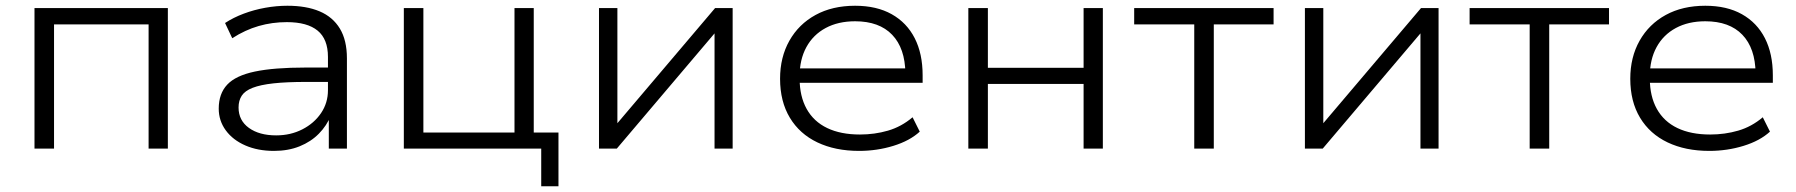

<svg xmlns="http://www.w3.org/2000/svg" viewBox="-20 -517 6247 668"><path d="M100 0V-489H564V0H497V-432H168V0Z M933 8Q877 8 833.5 -11Q790 -30 765.5 -63.5Q741 -97 741 -139Q741 -191 770.5 -222.5Q800 -254 866.5 -268Q933 -282 1043 -282H1135V-232H1046Q977 -232 931.5 -227Q886 -222 859 -211.5Q832 -201 821 -184Q810 -167 810 -143Q810 -98 846 -72Q882 -46 941 -46Q991 -46 1032 -67Q1073 -88 1097 -123.5Q1121 -159 1121 -203V-319Q1121 -381 1085 -410.5Q1049 -440 978 -440Q927 -440 880 -426.5Q833 -413 788 -384L763 -437Q792 -456 828 -469.5Q864 -483 903 -490Q942 -497 980 -497Q1046 -497 1092 -477.5Q1138 -458 1162.5 -417.5Q1187 -377 1187 -314V0H1124V-114L1131 -115Q1117 -80 1089.5 -52Q1062 -24 1022.5 -8Q983 8 933 8Z M1863 131V0H1385V-489H1453V-56H1770V-489H1837V-56H1923V131Z M2064 0V-489H2128V-73H2115L2468 -489H2529V0H2466V-415H2478L2126 0Z M2969 8Q2886 8 2824 -21.5Q2762 -51 2728 -107.5Q2694 -164 2694 -243Q2694 -318 2726.5 -375.5Q2759 -433 2817.5 -465Q2876 -497 2955 -497Q3030 -497 3082.5 -467.5Q3135 -438 3162.5 -384Q3190 -330 3190 -255V-229H2742V-279H3151L3130 -262Q3129 -349 3084 -396Q3039 -443 2955 -443Q2896 -443 2852.5 -419.5Q2809 -396 2785.5 -353Q2762 -310 2762 -252V-244Q2762 -182 2786.5 -138Q2811 -94 2858 -71.5Q2905 -49 2972 -49Q3023 -49 3069.5 -62.5Q3116 -76 3155 -109L3180 -59Q3145 -27 3088 -9.5Q3031 8 2969 8Z M3349 0V-489H3417V-281H3750V-489H3817V0H3750V-225H3417V0Z M4135 0V-432H3926V-489H4411V-432H4203V0Z M4520 0V-489H4584V-73H4571L4924 -489H4985V0H4922V-415H4934L4582 0Z M5302 0V-432H5093V-489H5578V-432H5370V0Z M5927 8Q5844 8 5782 -21.5Q5720 -51 5686 -107.5Q5652 -164 5652 -243Q5652 -318 5684.5 -375.5Q5717 -433 5775.5 -465Q5834 -497 5913 -497Q5988 -497 6040.5 -467.5Q6093 -438 6120.5 -384Q6148 -330 6148 -255V-229H5700V-279H6109L6088 -262Q6087 -349 6042 -396Q5997 -443 5913 -443Q5854 -443 5810.5 -419.5Q5767 -396 5743.5 -353Q5720 -310 5720 -252V-244Q5720 -182 5744.5 -138Q5769 -94 5816 -71.5Q5863 -49 5930 -49Q5981 -49 6027.5 -62.5Q6074 -76 6113 -109L6138 -59Q6103 -27 6046 -9.5Q5989 8 5927 8Z"/></svg>

Font: Nunito Sans 10pt SemiExpanded Light
Style: Regular
Weight: 300
Width: 6
Designer: Vernon Adams
Foundry: Vernon Adams
Version: Version 3.101;gftools[0.9.27]